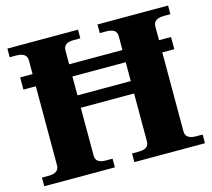

<svg xmlns="http://www.w3.org/2000/svg" viewBox="-101 -821 1043 943"><g transform="rotate(-15 420.5 -350.0)"><path d="M742 -617V-547H803V-485H742V-83Q742 -44 797 -44H829V0H470V-44H501Q530 -44 543 -53.5Q556 -63 556 -83V-326H285V-83Q285 -63 298 -53.5Q311 -44 339 -44H371V0H12V-44H44Q99 -44 99 -83V-485H36V-547H99V-617Q99 -656 44 -656H12V-700H371V-656H339Q311 -656 298 -646.5Q285 -637 285 -617V-547H556V-617Q556 -637 543 -646.5Q530 -656 501 -656H470V-700H829V-656H797Q742 -656 742 -617ZM556 -485H285V-389H556Z"/></g></svg>

Font: Taviraj Bold
Style: Regular
Weight: 700
Designer: Katatrad Team
Foundry: CadsonDemak
Version: Version 1.030